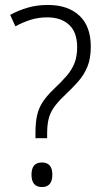

<svg xmlns="http://www.w3.org/2000/svg" viewBox="-20 -744 415 774"><path d="M123 -209Q123 -250 129.5 -279Q136 -308 152 -332.5Q168 -357 196 -384Q228 -414 249 -438.5Q270 -463 280.5 -490Q291 -517 291 -554Q291 -614 258.5 -644Q226 -674 171 -674Q134 -674 103 -664Q72 -654 42 -638L21 -684Q56 -703 93 -713.5Q130 -724 173 -724Q254 -724 300 -681Q346 -638 346 -556Q346 -509 332.5 -475.5Q319 -442 294.5 -414.5Q270 -387 237 -356Q211 -331 196 -309Q181 -287 175.5 -262.5Q170 -238 170 -204V-187H123ZM107 -40Q107 -89 149 -89Q191 -89 191 -40Q191 10 149 10Q107 10 107 -40Z"/></svg>

Font: Noto Sans Lao Looped UI SmCd Lt
Style: Regular
Weight: 300
Width: 4
Designer: Mark Frömberg, Ben Mitchell
Foundry: The Fontpad Ltd
Version: Version 1.001; ttfautohint (v1.8.4.7-5d5b)